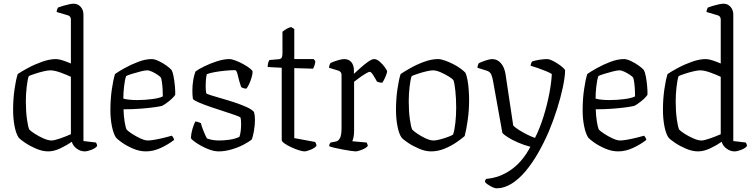

<svg xmlns="http://www.w3.org/2000/svg" viewBox="-20 -820 4087 1040"><path d="M241 0Q210 0 176 -14.5Q142 -29 115.5 -47Q89 -65 81 -75Q67 -95 59 -136Q51 -177 51 -225Q51 -283 58.5 -335.5Q66 -388 76 -419Q95 -432 131 -451.5Q167 -471 208 -485.5Q249 -500 283 -500Q298 -500 319.5 -493Q341 -486 364 -476V-714Q364 -732 348 -737L287 -755Q287 -762 289.5 -769Q292 -776 294 -779Q304 -783 320.5 -788Q337 -793 353.5 -796.5Q370 -800 378 -800Q402 -800 417 -783Q432 -766 432 -741V-56L500 -48Q501 -46 503.5 -40.5Q506 -35 506 -29Q497 -17 475 -8.5Q453 0 439 0Q416 0 395.5 -15Q375 -30 369 -52Q342 -33 307 -16.5Q272 0 241 0ZM259 -59Q274 -59 305.5 -70Q337 -81 364 -93V-404Q341 -415 308 -427Q275 -439 252 -439Q239 -439 215.5 -433.5Q192 -428 169.5 -420.5Q147 -413 136 -408Q129 -389 124.5 -349Q120 -309 120 -271Q120 -218 126 -174.5Q132 -131 139 -118Q146 -110 167.5 -96Q189 -82 215 -70.5Q241 -59 259 -59Z M770 0Q735 0 699.5 -15.5Q664 -31 639 -49Q614 -67 608 -75Q594 -97 586 -137Q578 -177 578 -223Q578 -282 585.5 -334.5Q593 -387 603 -419Q621 -432 655 -451Q689 -470 728.5 -485Q768 -500 802 -500Q817 -500 839.5 -489.5Q862 -479 882 -464.5Q902 -450 910 -440Q916 -429 920.5 -404.5Q925 -380 927.5 -352.5Q930 -325 929 -306Q916 -288 893.5 -270.5Q871 -253 859 -247Q850 -244 819 -239.5Q788 -235 743.5 -231.5Q699 -228 649 -228Q650 -192 655 -161Q660 -130 666 -118Q674 -109 695.5 -95Q717 -81 741 -70Q765 -59 781 -59Q796 -59 823 -64Q850 -69 875.5 -75.5Q901 -82 911 -85Q914 -82 918 -75.5Q922 -69 923 -62Q892 -38 851.5 -19Q811 0 770 0ZM723 -278Q762 -278 802.5 -283Q843 -288 862 -298Q862 -313 861 -333.5Q860 -354 857.5 -372Q855 -390 852 -399Q849 -404 835.5 -413.5Q822 -423 805.5 -431Q789 -439 777 -439Q765 -439 741.5 -433Q718 -427 695 -420Q672 -413 663 -408Q656 -387 652 -351.5Q648 -316 648 -286Q660 -282 681 -280Q702 -278 723 -278Z M1165 0Q1142 0 1116.5 -9Q1091 -18 1068 -31Q1045 -44 1030 -55.5Q1015 -67 1014 -73Q1015 -96 1022.5 -121.5Q1030 -147 1038 -162Q1048 -161 1056 -158Q1064 -155 1068 -153Q1072 -137 1081.5 -112.5Q1091 -88 1101 -70Q1130 -59 1168 -59Q1195 -59 1225 -63.5Q1255 -68 1277 -79Q1286 -106 1286 -148Q1286 -170 1283 -183Q1280 -187 1255 -196Q1230 -205 1194 -216.5Q1158 -228 1121.5 -240.5Q1085 -253 1058 -264.5Q1031 -276 1025 -284Q1022 -304 1022 -329Q1022 -360 1027 -388Q1032 -416 1039 -433Q1055 -445 1086.5 -460.5Q1118 -476 1155 -488Q1192 -500 1222 -500Q1235 -500 1256 -492Q1277 -484 1298 -472.5Q1319 -461 1333 -450Q1347 -439 1348 -433Q1349 -422 1343.5 -402.5Q1338 -383 1329.5 -365Q1321 -347 1315 -340Q1305 -340 1297 -343Q1289 -346 1286 -349Q1274 -385 1268 -412.5Q1262 -440 1253 -440Q1229 -440 1198.5 -437Q1168 -434 1141 -429Q1114 -424 1100 -418Q1097 -405 1095.5 -388.5Q1094 -372 1094 -356Q1094 -331 1097 -315Q1100 -311 1124 -303.5Q1148 -296 1183 -286Q1218 -276 1254 -264Q1290 -252 1318 -239Q1346 -226 1356 -213Q1361 -196 1361 -172Q1361 -140 1355 -108Q1349 -76 1344 -65Q1329 -52 1299.5 -36.5Q1270 -21 1234 -10.5Q1198 0 1165 0Z M1629 0Q1618 0 1598 -6.5Q1578 -13 1556.5 -23Q1535 -33 1520.5 -43.5Q1506 -54 1506 -61V-453L1430 -457Q1430 -473 1433.5 -482.5Q1437 -492 1440 -495L1488 -499Q1502 -500 1506 -508Q1510 -516 1510 -531V-648Q1518 -655 1532 -663.5Q1546 -672 1558 -673L1574 -663V-500H1679L1688 -489Q1687 -475 1683 -464Q1679 -453 1676 -448L1574 -451V-72L1687 -51Q1689 -48 1691.5 -42.5Q1694 -37 1694 -30Q1685 -18 1662.5 -9Q1640 0 1629 0Z M1905 0Q1898 0 1879 -3Q1860 -6 1837 -10Q1814 -14 1793.5 -19Q1773 -24 1763 -28Q1763 -35 1765.5 -40Q1768 -45 1771 -48L1797 -53Q1812 -55 1821 -71Q1830 -87 1830 -126V-414Q1830 -431 1814 -437L1762 -453Q1763 -462 1765.5 -469Q1768 -476 1771 -479Q1785 -486 1808.5 -493Q1832 -500 1844 -500Q1869 -500 1883 -483.5Q1897 -467 1897 -440V-420Q1910 -432 1931 -451Q1952 -470 1973 -485Q1994 -500 2007 -500Q2021 -500 2037.5 -485.5Q2054 -471 2065.5 -454.5Q2077 -438 2077 -432Q2076 -424 2068 -404.5Q2060 -385 2051 -372Q2042 -372 2034 -374Q2026 -376 2022 -378Q2013 -395 2001.5 -413Q1990 -431 1983 -431Q1976 -431 1957.5 -419.5Q1939 -408 1921.5 -395Q1904 -382 1898 -377V-111Q1898 -89 1894.5 -74.5Q1891 -60 1888 -55L1966 -48Q1967 -45 1969.5 -40Q1972 -35 1972 -29Q1963 -18 1940.5 -9Q1918 0 1905 0Z M2315 0Q2284 0 2250 -14.5Q2216 -29 2189.5 -47Q2163 -65 2155 -75Q2141 -95 2133 -136Q2125 -177 2125 -225Q2125 -283 2132.5 -335.5Q2140 -388 2150 -419Q2169 -432 2203.5 -451.5Q2238 -471 2278 -485.5Q2318 -500 2352 -500Q2368 -500 2390.5 -492Q2413 -484 2435.5 -472.5Q2458 -461 2475.5 -448Q2493 -435 2501 -426Q2508 -411 2512.5 -385.5Q2517 -360 2519 -331.5Q2521 -303 2521 -278Q2521 -223 2513.5 -170Q2506 -117 2497 -83Q2480 -68 2451.5 -48.5Q2423 -29 2387.5 -14.5Q2352 0 2315 0ZM2329 -59Q2342 -59 2364.5 -65Q2387 -71 2407 -78.5Q2427 -86 2434 -91Q2442 -113 2446.5 -154Q2451 -195 2451 -237Q2451 -285 2446.5 -328Q2442 -371 2436 -386Q2431 -393 2411 -405.5Q2391 -418 2367 -428.5Q2343 -439 2325 -439Q2312 -439 2289 -433.5Q2266 -428 2243.5 -420.5Q2221 -413 2210 -408Q2203 -389 2198.5 -349Q2194 -309 2194 -271Q2194 -218 2200 -174.5Q2206 -131 2213 -118Q2220 -110 2240.5 -96Q2261 -82 2285.5 -70.5Q2310 -59 2329 -59Z M2670 200Q2658 200 2637 188.5Q2616 177 2607 166Q2607 159 2609 155Q2611 151 2613 149Q2687 143 2749 99Q2811 55 2853 -25Q2818 -34 2786 -48Q2754 -62 2731 -76.5Q2708 -91 2701 -101L2650 -385Q2647 -401 2641 -416Q2635 -431 2617 -437L2566 -453Q2567 -462 2569.5 -469Q2572 -476 2574 -478Q2588 -485 2611 -492.5Q2634 -500 2645 -500Q2674 -500 2693 -478Q2712 -456 2718 -420L2760 -140Q2768 -131 2788 -118Q2808 -105 2832.5 -92.5Q2857 -80 2878 -73Q2905 -127 2924.5 -190Q2944 -253 2955.5 -313.5Q2967 -374 2969 -419Q2957 -427 2935.5 -435.5Q2914 -444 2891.5 -452Q2869 -460 2854 -464Q2855 -472 2857.5 -478Q2860 -484 2862 -487Q2876 -492 2900 -496Q2924 -500 2945 -500Q2954 -500 2970 -492.5Q2986 -485 3002 -474.5Q3018 -464 3029.5 -453.5Q3041 -443 3041 -438Q3040 -400 3028.5 -346Q3017 -292 2997.5 -230Q2978 -168 2952 -106Q2926 -46 2894.5 9Q2863 64 2827 107Q2791 150 2751 175Q2711 200 2670 200Z M3328 0Q3293 0 3257.5 -15.5Q3222 -31 3197 -49Q3172 -67 3166 -75Q3152 -97 3144 -137Q3136 -177 3136 -223Q3136 -282 3143.5 -334.5Q3151 -387 3161 -419Q3179 -432 3213 -451Q3247 -470 3286.5 -485Q3326 -500 3360 -500Q3375 -500 3397.5 -489.5Q3420 -479 3440 -464.5Q3460 -450 3468 -440Q3474 -429 3478.5 -404.5Q3483 -380 3485.5 -352.5Q3488 -325 3487 -306Q3474 -288 3451.5 -270.5Q3429 -253 3417 -247Q3408 -244 3377 -239.5Q3346 -235 3301.5 -231.5Q3257 -228 3207 -228Q3208 -192 3213 -161Q3218 -130 3224 -118Q3232 -109 3253.5 -95Q3275 -81 3299 -70Q3323 -59 3339 -59Q3354 -59 3381 -64Q3408 -69 3433.5 -75.5Q3459 -82 3469 -85Q3472 -82 3476 -75.5Q3480 -69 3481 -62Q3450 -38 3409.5 -19Q3369 0 3328 0ZM3281 -278Q3320 -278 3360.5 -283Q3401 -288 3420 -298Q3420 -313 3419 -333.5Q3418 -354 3415.5 -372Q3413 -390 3410 -399Q3407 -404 3393.5 -413.5Q3380 -423 3363.5 -431Q3347 -439 3335 -439Q3323 -439 3299.5 -433Q3276 -427 3253 -420Q3230 -413 3221 -408Q3214 -387 3210 -351.5Q3206 -316 3206 -286Q3218 -282 3239 -280Q3260 -278 3281 -278Z M3761 0Q3730 0 3696 -14.5Q3662 -29 3635.5 -47Q3609 -65 3601 -75Q3587 -95 3579 -136Q3571 -177 3571 -225Q3571 -283 3578.5 -335.5Q3586 -388 3596 -419Q3615 -432 3651 -451.5Q3687 -471 3728 -485.5Q3769 -500 3803 -500Q3818 -500 3839.5 -493Q3861 -486 3884 -476V-714Q3884 -732 3868 -737L3807 -755Q3807 -762 3809.5 -769Q3812 -776 3814 -779Q3824 -783 3840.5 -788Q3857 -793 3873.5 -796.5Q3890 -800 3898 -800Q3922 -800 3937 -783Q3952 -766 3952 -741V-56L4020 -48Q4021 -46 4023.5 -40.5Q4026 -35 4026 -29Q4017 -17 3995 -8.5Q3973 0 3959 0Q3936 0 3915.5 -15Q3895 -30 3889 -52Q3862 -33 3827 -16.5Q3792 0 3761 0ZM3779 -59Q3794 -59 3825.5 -70Q3857 -81 3884 -93V-404Q3861 -415 3828 -427Q3795 -439 3772 -439Q3759 -439 3735.5 -433.5Q3712 -428 3689.5 -420.5Q3667 -413 3656 -408Q3649 -389 3644.5 -349Q3640 -309 3640 -271Q3640 -218 3646 -174.5Q3652 -131 3659 -118Q3666 -110 3687.5 -96Q3709 -82 3735 -70.5Q3761 -59 3779 -59Z"/></svg>

Font: Texturina 72pt Light
Style: Regular
Weight: 300
Designer: Guillermo Torres Carreño
Foundry: Omnibus-Type
Version: Version 1.002; ttfautohint (v1.8.3)